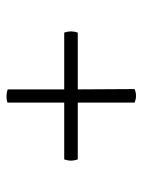

<svg xmlns="http://www.w3.org/2000/svg" viewBox="57 -649 441 595"><g transform="rotate(90 277.5 -351.5)"><path d="M474 -372H298V-548C284 -554 270 -554 256 -548L257 -372H81C76 -358 76 -344 81 -330H257V-155C270 -150 285 -150 298 -154V-330H474C479 -344 479 -358 474 -372Z"/></g></svg>

Font: Arima Koshi Light
Style: Regular
Weight: 300
Designer: Joana Correia and Natanael Gama
Foundry: NDISCOVER
Version: Version 1.019;PS 001.019;hotconv 1.0.88;makeotf.lib2.5.64775